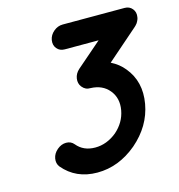

<svg xmlns="http://www.w3.org/2000/svg" viewBox="-105 -792 824 884"><g transform="rotate(-15 307.5 -350.0)"><path d="M441 -473Q479 -454 503 -424Q563 -352 545 -249Q527 -147 441 -73Q354 0 252 0Q150 0 89 -73Q76 -90 80 -113Q84 -136 104 -153Q124 -170 147 -170Q170 -170 184 -153Q216 -114 272 -114Q327 -114 375 -153Q421 -193 431 -249Q441 -305 409 -344Q378 -382 321 -384Q297 -383 282 -402L281 -403Q268 -420 271.5 -443Q275 -466 294 -483L414 -587H253Q229 -587 215.5 -603.5Q202 -620 206 -644Q210 -667 229.5 -683.5Q249 -700 273 -700H568Q591 -700 604.5 -683.5Q618 -667 614 -644Q613 -633 603 -617Q595 -607 590 -603Z"/></g></svg>

Font: Quicksand
Style: Bold Italic
Weight: 700
Italic angle: -12°
Designer: Andrew Paglinawan
Foundry: Andrew Paglinawan
Version: 1.002